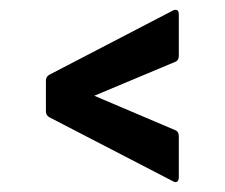

<svg xmlns="http://www.w3.org/2000/svg" viewBox="-20 -494 460 393"><path d="M336 -122 81 -254Q74 -258 74 -266V-329Q74 -337 81 -341L335 -473Q341 -475 343.5 -472.5Q346 -470 346 -464V-380Q346 -371 340 -368L173 -298L340 -227Q346 -224 346 -215V-131Q346 -126 343.5 -123Q341 -120 336 -122Z"/></svg>

Font: Sofia Sans Extra Condensed
Style: Bold
Weight: 700
Designer: Botio Nikoltchev, Ani Petrova
Foundry: lettersoup
Version: Version 4.101